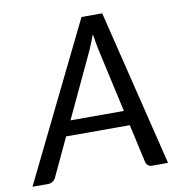

<svg xmlns="http://www.w3.org/2000/svg" viewBox="-108 -791 825 867"><g transform="rotate(-10 304.0 -358.0)"><path d="M593 0H520.5Q508 0 501 -6.2Q494 -12.5 491.5 -22.5L452.5 -197.5H160.5L78.5 -22.5Q74.5 -13.5 65 -6.8Q55.5 0 44 0H-28.5L322.5 -716.5H417.5ZM192.5 -265.5H437.5L371.5 -562Q369 -575.5 365.8 -592.8Q362.5 -610 359.5 -630.5Q352 -610 344.5 -592.5Q337 -575 331.5 -561.5Z"/></g></svg>

Font: Lato
Style: Italic
Weight: 400
Italic angle: -7°
Designer: Lukasz Dziedzic
Foundry: tyPoland Lukasz Dziedzic
Version: Version 2.007; 2014-02-27